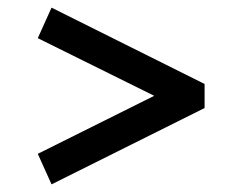

<svg xmlns="http://www.w3.org/2000/svg" viewBox="-20 -587 635 503"><path d="M516 -367 115 -567 79 -487 384 -336 79 -184 115 -104 516 -304Z"/></svg>

Font: LT Wave Alt Medium
Style: Regular
Weight: 500
Designer: Daniel Lyons
Version: Version 2.5 (Glyphs App)